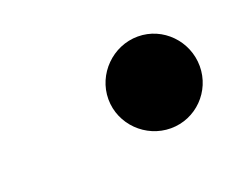

<svg xmlns="http://www.w3.org/2000/svg" viewBox="-40 -518 292 237"><g transform="rotate(-20 106.5 -400.0)"><path d="M93 -400C93 -367 120.5 -340 153.5 -340C186.5 -340 213 -367 213 -400C213 -433 186.5 -460.5 153.5 -460.5C120.5 -460.5 93 -433 93 -400Z"/></g></svg>

Font: Bodoni* 24pt
Style: Italic
Weight: 400
Italic angle: -13°
Version: Version 2.3